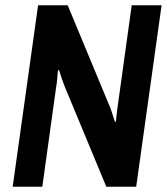

<svg xmlns="http://www.w3.org/2000/svg" viewBox="-20 -706 632 726"><path d="M28 0 124 -686H236L393 -308Q397 -300 402 -284.5Q407 -269 411 -256.5Q415 -244 415 -244L418 -247Q418 -247 419.5 -259Q421 -271 422.5 -285Q424 -299 425 -304L478 -686H591L495 0H382L225 -378Q222 -385 216.5 -400.5Q211 -416 207 -429Q203 -442 203 -442L199 -439Q199 -439 198 -428.5Q197 -418 196 -404.5Q195 -391 193 -382L140 0Z"/></svg>

Font: Archivo Narrow
Style: Bold Italic
Weight: 700
Italic angle: -8°
Designer: Hector Gatti
Foundry: Omnibus-Type
Version: Version 3.002